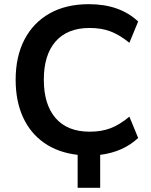

<svg xmlns="http://www.w3.org/2000/svg" viewBox="-20 -735 725 920"><path d="M352 165V7Q258 -4 191.5 -50.5Q125 -97 90 -174Q55 -251 55 -353Q55 -464 97 -545Q139 -626 217.5 -670.5Q296 -715 406 -715Q554 -715 642 -632L600 -530Q553 -568 509.5 -584.5Q466 -601 410 -601Q303 -601 246.5 -536.5Q190 -472 190 -353Q190 -234 246.5 -169Q303 -104 410 -104Q466 -104 509.5 -120.5Q553 -137 600 -176L642 -74Q571 -7 460 7V165Z"/></svg>

Font: MulishBold
Style: Bold
Weight: 700
Designer: Vernon Adams
Foundry: Vernon Adams
Version: Version 3.602; ttfautohint (v1.8.3)